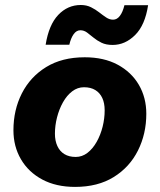

<svg xmlns="http://www.w3.org/2000/svg" viewBox="-20 -739 640 769"><path d="M280.8 9.6Q204.6 9.6 149.3 -20Q94 -49.6 63.9 -101.1Q33.8 -152.6 33.8 -217.2Q33.8 -298.4 67.4 -364.7Q101 -431 164.7 -470.3Q228.4 -509.6 319.4 -509.6Q396 -509.6 451.1 -480Q506.2 -450.4 536.1 -399.3Q566 -348.2 566 -283.2Q566 -203 532.6 -136.2Q499.2 -69.4 435.5 -29.9Q371.8 9.6 280.8 9.6ZM283.2 -110.4Q309 -110.4 330.3 -126.8Q351.6 -143.2 367.2 -170.9Q382.8 -198.6 391 -231.5Q399.2 -264.4 399.2 -297Q399.2 -326 389.7 -346.5Q380.2 -367 361.8 -378.3Q343.4 -389.6 316.4 -389.6Q290.6 -389.6 269.1 -373.2Q247.6 -356.8 232.2 -329.3Q216.8 -301.8 208.4 -268.9Q200 -236 200 -203.4Q200 -175.4 209.7 -154.2Q219.4 -133 238 -121.7Q256.6 -110.4 283.2 -110.4ZM573.2 -718.2Q561 -638.2 521.1 -598.6Q481.2 -559 431.2 -559Q404.6 -559 386.3 -568Q368 -577 354.4 -588.4Q340.8 -599.8 328.5 -608.8Q316.2 -617.8 301.8 -617.8Q286.2 -617.8 275 -602.1Q263.8 -586.4 257.6 -559.8H162.8Q175.6 -639.8 213.4 -679.4Q251.2 -719 303.6 -719Q326.6 -719 344.6 -710Q362.6 -701 377.1 -689.6Q391.6 -678.2 405.1 -669.2Q418.6 -660.2 433 -660.2Q448.6 -660.2 460.1 -675.3Q471.6 -690.4 478.4 -718.2Z"/></svg>

Font: Work Sans
Style: Italic
Weight: 400
Italic angle: -13°
Designer: Wei Huang
Foundry: Wei Huang
Version: Version 2.012